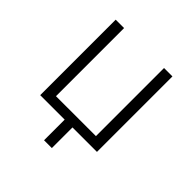

<svg xmlns="http://www.w3.org/2000/svg" viewBox="-175 -647 921 921"><g transform="rotate(45 285.5 -186.0)"><path d="M259 140V0H93V-512H150V-50H421V-512H478V0H312V140Z"/></g></svg>

Font: IBM Plex Sans Light
Style: Regular
Weight: 300
Designer: Mike Abbink, Paul van der Laan, Pieter van Rosmalen
Foundry: Bold Monday
Version: Version 3.0